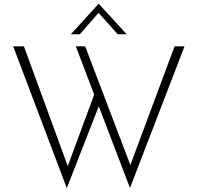

<svg xmlns="http://www.w3.org/2000/svg" viewBox="-20 -950 1033 1003"><path d="M49 -708H105L334 -82L472 -456L376 -708H425L661 -88L892 -708H944L659 32L496 -395L329 33ZM595 -771 495 -883 397 -771H350L495 -930H496L642 -771Z"/></svg>

Font: Synthetic Light
Style: Regular
Weight: 300
Designer: Santiago Orozco
Foundry: Typemade
Version: Version 2.000; ttfautohint (v1.8.4.7-5d5b)